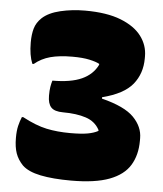

<svg xmlns="http://www.w3.org/2000/svg" viewBox="-53 -766 706 833"><g transform="rotate(5 300.0 -350.0)"><path d="M284 -720Q379 -720 440 -696Q501 -672 530.5 -632.5Q560 -593 560 -545V-536Q560 -470 522 -423Q484 -376 390 -352V-346Q490 -321 530 -280Q570 -239 570 -189V-178Q570 -116 543 -71.5Q516 -27 454 -3.5Q392 20 287 20Q208 20 154 9Q100 -2 74 -27Q52 -50 42.5 -77Q33 -104 33 -144Q33 -175 38 -196Q43 -217 51 -236H57Q115 -205 162 -195Q209 -185 266 -185Q314 -185 341.5 -190Q369 -195 387 -205V-209Q368 -245 327 -258.5Q286 -272 227 -272Q190 -272 175 -288Q160 -304 160 -339Q160 -362 162.5 -377Q165 -392 169 -405Q249 -405 296.5 -426.5Q344 -448 365 -491V-495Q351 -503 321.5 -509.5Q292 -516 247 -516Q190 -516 151 -505.5Q112 -495 82 -470H76Q61 -506 61 -562Q61 -597 68.5 -623Q76 -649 98 -670Q126 -696 177 -708Q228 -720 284 -720Z"/></g></svg>

Font: Recursive Mn Csl St XBk
Style: Regular
Weight: 1000
Monospace: yes
Version: Version 1.079;hotconv 1.0.112;makeotfexe 2.5.65598; ttfautoh